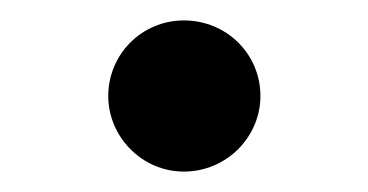

<svg xmlns="http://www.w3.org/2000/svg" viewBox="-20 -474 360 188"><path d="M160 -306C202 -306 235 -340 235 -380C235 -421 202 -454 160 -454C119 -454 86 -421 86 -380C86 -340 119 -306 160 -306Z"/></svg>

Font: Shippori Mincho OTF
Style: Bold
Weight: 800
Designer: FONTDASU
Foundry: FONTDASU / Google Inc. / but / Adobe
Version: Version 3.300;hotconv 1.0.109;makeotfexe 2.5.65596